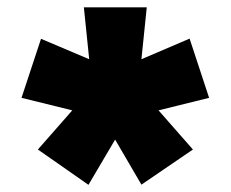

<svg xmlns="http://www.w3.org/2000/svg" viewBox="-20 -720 627 522"><path d="M220.5 -217.5 83 -313.5 176.5 -420 38.5 -454 91.5 -614.5 222.5 -559 208 -700H379L364.5 -559L495.5 -615L548.5 -454L411 -420L504.5 -313.5L364.5 -218L293 -340.5Z"/></svg>

Font: Geologica Thin Cursive ExtraBold
Style: Regular
Weight: 800
Version: Version 1.010;gftools[0.9.28]